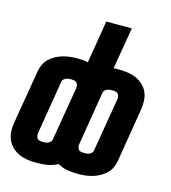

<svg xmlns="http://www.w3.org/2000/svg" viewBox="-113 -825 824 923"><g transform="rotate(15 298.5 -363.5)"><path d="M155 8Q132 8 110 5Q88 2 68 -6.5Q48 -15 32.5 -29.5Q17 -44 8 -63Q-1 -82 -2.5 -104.5Q-4 -127 0 -150L45 -418Q48 -436 56 -453Q64 -470 77.5 -483Q91 -496 108 -505Q125 -514 142.5 -519Q160 -524 178 -526Q196 -528 214 -528Q227 -528 240.5 -527Q254 -526 267 -523L302 -735H429L394 -527Q400 -528 406.5 -528Q413 -528 419 -528Q441 -528 463.5 -525Q486 -522 505.5 -513.5Q525 -505 541 -490.5Q557 -476 565.5 -457Q574 -438 575.5 -415.5Q577 -393 573 -370L529 -102Q526 -84 518 -67Q510 -50 496 -37Q482 -24 465 -15Q448 -6 430.5 -1Q413 4 395.5 6Q378 8 360 8Q333 8 306.5 3.5Q280 -1 259 -14Q234 -1 207.5 3.5Q181 8 155 8ZM156 -97Q163 -97 169.5 -97.5Q176 -98 182 -100.5Q188 -103 193.5 -108Q199 -113 200 -119L245 -387Q246 -395 245 -402Q244 -409 239 -414.5Q234 -420 227 -421.5Q220 -423 212 -423Q206 -423 199.5 -422.5Q193 -422 186.5 -419.5Q180 -417 174.5 -412Q169 -407 168 -401L124 -133Q123 -125 124 -118Q125 -111 129.5 -105.5Q134 -100 141.5 -98.5Q149 -97 156 -97ZM361 -97Q368 -97 374.5 -97.5Q381 -98 387 -100.5Q393 -103 398.5 -108Q404 -113 405 -119L450 -387Q451 -395 450 -402Q449 -409 444 -414.5Q439 -420 432 -421.5Q425 -423 417 -423Q411 -423 404.5 -422.5Q398 -422 391.5 -419.5Q385 -417 379.5 -412Q374 -407 373 -401L329 -133Q328 -125 329 -118Q330 -111 334.5 -105.5Q339 -100 346.5 -98.5Q354 -97 361 -97Z"/></g></svg>

Font: Iosevka SS04 XBd Ex
Style: Italic
Weight: 800
Width: 7
Italic angle: -9°
Monospace: yes
Designer: Belleve Invis
Foundry: Belleve Invis
Version: Version 19.0.0; ttfautohint (v1.8.4)